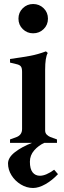

<svg xmlns="http://www.w3.org/2000/svg" viewBox="-20 -712 319 957"><path d="M72 -619Q72 -650 93.5 -671Q115 -692 145 -692Q176 -692 197.5 -671Q219 -650 219 -619Q219 -588 197.5 -567Q176 -546 145 -546Q115 -546 93.5 -567Q72 -588 72 -619ZM269 156Q240 187 206.5 206Q173 225 145 225Q113 225 84 207.5Q55 190 37.5 162Q20 134 20 103Q20 73 55 46Q90 19 140 0H30V-17L63 -29Q90 -40 90 -69V-354Q90 -374 83.5 -381.5Q77 -389 63 -392L30 -400V-418Q95 -427 132 -434Q169 -441 209 -456L218 -448Q205 -426 205 -364V-62Q205 -49 213 -41Q221 -33 231 -29L264 -17V0H201Q172 13 150.5 37.5Q129 62 129 94Q129 130 142.5 147Q156 164 179 164Q209 164 250 134Z"/></svg>

Font: Ibarra Real Nova
Style: Bold
Weight: 700
Designer: Jose Maria Ribagorda & Octavio Pardo
Foundry: Jose Maria Ribagorda
Version: Version 1.014